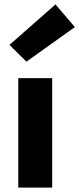

<svg xmlns="http://www.w3.org/2000/svg" viewBox="-20 -852 360 872"><path d="M63 0H217V-497H63ZM100 -572 320 -729 232 -832 23 -648Z"/></svg>

Font: Source Sans Pro
Style: Bold
Weight: 700
Designer: Paul D. Hunt
Foundry: Adobe Systems Incorporated
Version: Version 3.006;hotconv 1.0.111;makeotfexe 2.5.65597